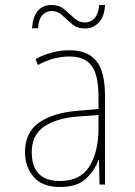

<svg xmlns="http://www.w3.org/2000/svg" viewBox="-20 -738 540 768"><path d="M132 -625Q135 -664 151 -679Q167 -694 186 -694Q211 -694 229.5 -676.5Q248 -659 268.5 -641.5Q289 -624 320 -624Q352 -624 375 -647.5Q398 -671 400 -718H377Q373 -680 357 -664Q341 -648 320 -648Q296 -648 277 -665.5Q258 -683 237.5 -700.5Q217 -718 187 -718Q115 -718 108 -625ZM107 -129Q107 -197 155.5 -231Q204 -265 292 -272L374 -278V-220Q373 -129 337 -71.5Q301 -14 220 -14Q107 -14 107 -129ZM374 -98H376L378 0H400V-354Q400 -452 365 -494.5Q330 -537 258 -537Q189 -537 122 -502L132 -478Q167 -497 198 -504.5Q229 -512 258 -512Q318 -512 346 -475.5Q374 -439 374 -349V-302L292 -295Q192 -287 136 -247.5Q80 -208 80 -129Q80 -71 114.5 -30.5Q149 10 220 10Q289 10 324 -23.5Q359 -57 374 -98Z"/></svg>

Font: Noto Sans Mono UI Condensed Thin
Style: Regular
Weight: 250
Width: 3
Designer: Monotype Design team
Foundry: Monotype Imaging Inc.
Version: 1.000